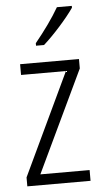

<svg xmlns="http://www.w3.org/2000/svg" viewBox="-54 -866 444 835"><g transform="rotate(-5 167.5 -448.5)"><path d="M292 -823V-831H227C200 -784 162 -732 122 -683V-672H157C200 -710 262 -779 292 -823ZM307 -66V-113H92L303 -557V-598H46V-551H242L31 -105V-66Z"/></g></svg>

Font: Noto Sans Malayalam UI Condensed Light
Style: Regular
Weight: 300
Width: 3
Designer: Jelle Bosma - Monotype Design Team
Foundry: Monotype Imaging Inc.
Version: Version 2.104